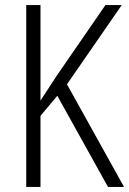

<svg xmlns="http://www.w3.org/2000/svg" viewBox="-20 -734 507 754"><path d="M467 0H404L205 -358L139 -279V0H83V-714H139V-339Q149 -355 165.5 -379.5Q182 -404 203 -437L394 -714H458L243 -403Z"/></svg>

Font: Noto Sans Lao Condensed Light
Style: Regular
Weight: 300
Width: 3
Designer: Monotype Design Team
Foundry: Monotype Imaging Inc.
Version: Version 2.003; ttfautohint (v1.8.4.7-5d5b)